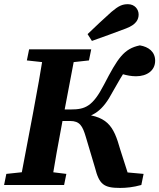

<svg xmlns="http://www.w3.org/2000/svg" viewBox="-24 -896 772 930"><path d="M436.1 -83.7C456.6 -3.2 478 14.3 557.7 14.3C587.2 14.3 621.4 11.1 660.6 0L671.5 -53.7L515 -67.9L602.4 -34.4L558.5 -171.4C525.7 -287.5 497.5 -340.1 343.5 -344.6L347 -320.6C428.5 -327.9 473.9 -360.1 522 -451.6C549.8 -501.3 565.7 -528.3 591.9 -567.5L529.1 -553C546.9 -543.8 590.1 -526.6 634.9 -526.6C687.7 -526.6 727.5 -554.2 727.5 -601.8C727.5 -645.2 695.9 -669.2 653.5 -676.2C575.6 -660.2 546.3 -614.1 479.8 -486.1C424.9 -379.6 387.8 -365.8 319.1 -365.8H215.5L204.3 -310H315.5C362.7 -310 376 -285.5 391.5 -233.4L436.1 -83.7ZM-4.2 0H286.5L297.4 -53.7L175.5 -68.7H147.4L6.7 -53.7L-4.2 0ZM70 0H223.6C240.4 -103 259.1 -207 278.8 -310.7L344.6 -657H190.3C173.5 -554 155.5 -450 135.8 -347L70 0ZM106.1 -603.3 242.3 -588.3H270.7L406.9 -603.3L417.8 -657H117L106.1 -603.3ZM400.2 -730.7 421.2 -697.8C476.2 -717 531.3 -737.5 586.3 -758.1C637.2 -777.2 647.5 -803 647.5 -825.8C647.5 -851.1 628.4 -875.7 595.7 -875.7C568.5 -875.7 550.6 -867.8 516.1 -838.7C476.7 -803.8 438.2 -767 400.2 -730.7Z"/></svg>

Font: Source Serif Variable
Style: Italic
Weight: 389
Italic angle: -12°
Designer: Frank Grießhammer
Foundry: Adobe Systems Incorporated
Version: Version 3.001;hotconv 1.0.111;makeotfexe 2.5.65597